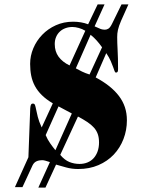

<svg xmlns="http://www.w3.org/2000/svg" viewBox="-20 -768 651 868"><path d="M441.4 -554.2Q429.2 -571.3 417.2 -584.7Q405.3 -598.1 389.6 -610.8L322.8 -459Q335.9 -451.7 351.1 -444.3Q366.2 -437 384.8 -431.2ZM244.6 -287.1 186.5 -157.2Q194.8 -137.2 207 -119.9Q219.2 -102.5 230.5 -88.9L304.7 -254.9ZM252.4 -67.9Q272 -44.4 293.7 -35.6Q315.4 -26.9 339.4 -26.9Q359.4 -26.9 375.7 -33.7Q392.1 -40.5 403.6 -53.2Q415 -65.9 421.4 -84Q427.7 -102.1 427.7 -124Q427.7 -145.5 422.1 -161.6Q416.5 -177.7 404.8 -190.9Q393.1 -204.1 375.2 -216.1Q357.4 -228 332.5 -241.2ZM365.7 -628.9Q352.1 -637.2 336.2 -641.6Q320.3 -646 307.6 -646Q290.5 -646 275.9 -640.6Q261.2 -635.3 250.5 -625.2Q239.7 -615.2 233.6 -600.8Q227.5 -586.4 227.5 -568.8Q227.5 -535.2 244.9 -511.5Q262.2 -487.8 294.4 -472.2ZM421.4 -748H452.6L407.7 -648.9Q419.4 -644.5 429.9 -639.2Q440.4 -633.8 454.6 -633.8Q462.9 -633.8 470.7 -638.9Q478.5 -644 487.3 -662.1L529.3 -748H560.5L527.3 -673.8Q522 -661.6 518.6 -651.6Q515.1 -641.6 513.2 -632.8Q511.2 -624 510.5 -616.2Q509.8 -608.4 509.8 -600.1Q509.8 -575.7 511.7 -541.5Q513.7 -507.3 513.7 -456.1Q513.7 -446.3 511.5 -443.1Q509.3 -439.9 504.4 -439.9Q500.5 -439.9 498 -446.3Q495.6 -452.6 491.7 -464.1Q487.8 -475.6 480.7 -491.9Q473.6 -508.3 460.4 -527.8L412.6 -418Q447.3 -399.4 473.4 -378.7Q499.5 -357.9 517.6 -334.2Q535.6 -310.5 544.7 -283.2Q553.7 -255.9 553.7 -224.1Q553.7 -179.7 538.3 -139.6Q522.9 -99.6 494.4 -69.3Q465.8 -39.1 425 -21.5Q384.3 -3.9 333.5 -3.9Q304.7 -3.9 279.1 -11Q253.4 -18.1 233.4 -23.9L185.5 80.1H153.3L205.6 -35.2Q193.4 -39.1 185.3 -41.5Q177.2 -43.9 170.4 -43.9Q156.2 -43.9 145 -38.8Q133.8 -33.7 127.4 -21L81.5 78.1H47.4L108.4 -57.1L116.7 -278.8Q117.7 -291 120.4 -295.4Q123 -299.8 128.4 -299.8Q135.7 -299.8 138.2 -293.2Q140.6 -286.6 143.3 -272.9Q146 -259.3 150.9 -239.3Q155.8 -219.2 168.5 -191.9L218.8 -300.8Q189 -318.4 169.2 -337.9Q149.4 -357.4 137.7 -379.4Q126 -401.4 121.1 -426Q116.2 -450.7 116.2 -479Q116.2 -515.6 130.6 -549.8Q145 -584 170.9 -610.8Q196.8 -637.7 232.4 -653.8Q268.1 -669.9 310.5 -669.9Q328.6 -669.9 345.9 -667Q363.3 -664.1 378.4 -658.2Z"/></svg>

Font: XB Zar
Style: Bold Italic
Weight: 700
Italic angle: -12°
Designer: Behnam
Foundry: Irmug
Version: Version 8.005 2009